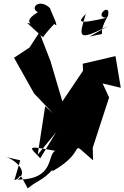

<svg xmlns="http://www.w3.org/2000/svg" viewBox="-81 -797 683 1054"><path d="M30 83 -2 192C46 179 11 127 71 237C158 169 142 212 257 80C377 68 199 18 207 143C416 25 280 -42 430 83L428 14L518 -262L482 -339L582 -315L553 -489L373 -447L375 -409L237 -204L311 -177L266 -225L196 -462L135 -619L81 -536L-4 -480L106 -284L211 -174L167 -214L126 52L227 -71L140 72C82 10 54 -1 222 31C176 53 222 188 16 189C85 142 -13 68 -61 62ZM149 -597C169 -593 124 -566 217 -666C254 -628 188 -753 195 -751C135 -810 80 -753 127 -730C0 -655 181 -646 67 -672ZM411 -596C536 -627 434 -576 512 -711C529 -788 431 -704 503 -699C333 -660 351 -679 390 -721C353 -596 338 -565 514 -655Z"/></svg>

Font: Asimov Silicon
Style: Regular
Weight: 400
Designer: Google
Version: Version 2.000980; 2014